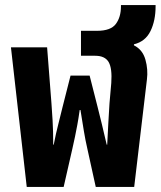

<svg xmlns="http://www.w3.org/2000/svg" viewBox="-20 -734 631 754"><path d="M85 0 23 -548H165L182 -329Q184 -304 186.5 -261.5Q189 -219 189 -166H191Q200 -212 208.5 -244.5Q217 -277 226 -315L257 -437H332L363 -315Q372 -281 380 -246.5Q388 -212 399 -166H401Q403 -212 405.5 -252.5Q408 -293 410 -328L417 -408Q421 -466 406.5 -490.5Q392 -515 354 -515H298V-613H361Q415 -613 435 -640Q455 -667 455 -709V-714H591V-709Q591 -653 571 -612Q551 -571 506 -560V-556Q540 -539 551 -500Q562 -461 557 -422L507 0H356L323 -150Q315 -185 309.5 -218.5Q304 -252 296 -302H293Q288 -267 283.5 -243Q279 -219 274.5 -197Q270 -175 264 -149L230 0Z"/></svg>

Font: Noto Sans Thai ExtCond ExtBd
Style: Regular
Weight: 800
Width: 2
Designer: Monotype Design Team
Foundry: Monotype Imaging Inc.
Version: Version 2.002; ttfautohint (v1.8.4.7-5d5b)